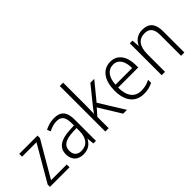

<svg xmlns="http://www.w3.org/2000/svg" viewBox="45 -1508 2267 2267"><g transform="rotate(-45 1178.0 -375.0)"><path d="M362 0V-47H100L359 -491V-532H54V-485H295L35 -38V0Z M642 -541C586 -541 532 -525 487 -501L505 -457C550 -481 594 -494 638 -494C712 -494 748 -455 748 -352V-313L664 -308C518 -300 439 -245 439 -139C439 -49 492 10 587 10C674 10 718 -30 749 -87H751L760 0H803V-358C803 -485 752 -541 642 -541ZM670 -266 748 -270V-217C747 -105 695 -37 598 -37C535 -37 497 -72 497 -139C497 -219 553 -259 670 -266Z M1015 -373V-760H959V0H1015V-189L1089 -273L1257 0H1321L1127 -313L1306 -532H1242L1064 -312C1047 -291 1029 -266 1014 -245H1012C1013 -288 1015 -331 1015 -373Z M1583 -542C1450 -542 1377 -429 1377 -263C1377 -97 1452 10 1599 10C1658 10 1702 -1 1748 -24V-75C1697 -49 1657 -39 1602 -39C1493 -39 1434 -116 1433 -260H1769V-300C1769 -437 1708 -542 1583 -542ZM1582 -494C1672 -494 1713 -415 1713 -306H1435C1443 -430 1497 -494 1582 -494Z M2116 -542C2035 -542 1981 -497 1956 -440H1952L1945 -532H1900V0H1956V-292C1956 -427 2009 -493 2108 -493C2184 -493 2224 -448 2224 -349V0H2279V-356C2279 -484 2222 -542 2116 -542Z"/></g></svg>

Font: Noto Sans SemiCondensed Light
Style: Regular
Weight: 300
Width: 4
Designer: Monotype Design Team
Foundry: Monotype Imaging Inc.
Version: Version 2.013